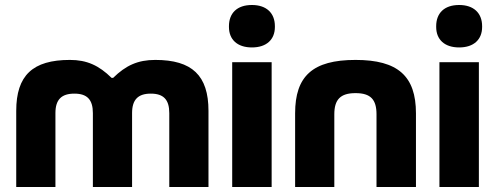

<svg xmlns="http://www.w3.org/2000/svg" viewBox="-20 -749 1987 769"><path d="M45 -305V0H202V-296C202 -350 226 -374 278 -374C329 -374 352 -350 352 -296V0H509V-296C509 -350 533 -374 584 -374C635 -374 658 -350 658 -296V0H815V-305C815 -447 749 -509 602 -509C532 -509 484 -487 433 -437H427C376 -487 328 -509 260 -509C111 -509 45 -447 45 -305Z M910 -500V0H1068V-500ZM897 -641C897 -591 930 -559 989 -559C1048 -559 1081 -591 1081 -641V-644C1081 -697 1047 -729 989 -729C929 -729 897 -696 897 -644Z M1162 -295V0H1319V-291C1319 -350 1343 -376 1404 -376C1465 -376 1488 -350 1488 -291V0H1646V-295C1646 -444 1574 -509 1404 -509C1232 -509 1162 -444 1162 -295Z M1740 -500V0H1898V-500ZM1727 -641C1727 -591 1760 -559 1819 -559C1878 -559 1911 -591 1911 -641V-644C1911 -697 1877 -729 1819 -729C1759 -729 1727 -696 1727 -644Z"/></svg>

Font: LT Wave Text Black
Style: Regular
Weight: 900
Designer: Daniel Lyons
Version: Version 2.5 (Glyphs App)